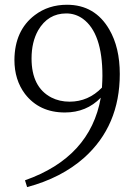

<svg xmlns="http://www.w3.org/2000/svg" viewBox="-20 -762 575 799"><path d="M269.5 -338.9Q347.7 -338.9 404.3 -397.5Q406.2 -428.7 406.2 -446.3Q406.2 -624 325.2 -683.6Q293.9 -706.1 255.9 -706.1Q179.7 -706.1 138.7 -635.7Q111.3 -586.9 111.3 -518.6Q111.3 -399.4 193.4 -356.4Q227.5 -338.9 269.5 -338.9ZM92.8 16.6 84 -11.7Q355.5 -107.4 399.4 -355.5Q339.8 -293.9 250 -293.9Q143.6 -293.9 84 -371.1Q40 -429.7 40 -512.7Q41 -635.7 125 -699.2Q181.6 -742.2 258.8 -742.2Q375 -742.2 434.6 -639.6Q478.5 -564.5 478.5 -454.1Q478.5 -238.3 330.1 -105.5Q235.4 -21.5 92.8 16.6Z"/></svg>

Font: GenYoMin JP Light
Style: Regular
Weight: 300
Version: Version 1.001;PS 1;hotconv 16.6.51;makeotf.lib2.5.65220 DEVE